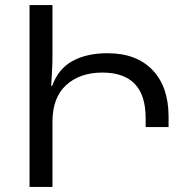

<svg xmlns="http://www.w3.org/2000/svg" viewBox="-20 -734 742 754"><path d="M96 -714H186V-515Q186 -485 184.5 -457Q183 -429 181 -397H185Q209 -464 265 -494.5Q321 -525 402 -525Q516 -525 579 -459Q642 -393 642 -276V-235H552V-270Q552 -449 382 -449Q294 -449 240 -400Q186 -351 186 -255V0H96Z"/></svg>

Font: Go Noto Current
Style: Regular
Weight: 400
Designer: Monotype Design Team
Foundry: Monotype Imaging Inc.
Version: Version 2.007; ttfautohint (v1.8) -l 8 -r 50 -G 200 -x 14 -D